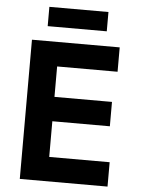

<svg xmlns="http://www.w3.org/2000/svg" viewBox="-59 -935 719 981"><g transform="rotate(5 300.0 -444.5)"><path d="M80 0V-714H530V-589H220V-433H515V-308H220V-125H530V0ZM154 -790V-889H457V-790Z"/></g></svg>

Font: Noto Sans Mono
Style: Bold
Weight: 700
Designer: Monotype Design Team
Foundry: Monotype Imaging Inc.
Version: Version 2.014